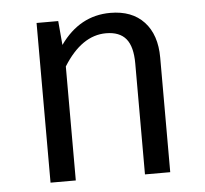

<svg xmlns="http://www.w3.org/2000/svg" viewBox="-44 -589 678 636"><g transform="rotate(-5 295.0 -271.5)"><path d="M345 -543Q417 -543 457 -500Q497 -457 497 -381V0H413V-369Q413 -425 391.5 -451Q370 -477 325 -477Q244 -477 183 -379V0H99V-531H171L178 -451Q243 -543 345 -543Z"/></g></svg>

Font: Sedus Text
Style: Regular
Weight: 400
Designer: TypeMates
Foundry: TypeMates, Runge Thomsen GbR
Version: Version 4.202;PS 004.202;hotconv 1.0.88;makeotf.lib2.5.64775